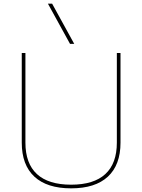

<svg xmlns="http://www.w3.org/2000/svg" viewBox="-20 -1020 778 1050"><path d="M369 10Q237 10 168 -54Q99 -118 99 -240V-730H119V-240Q119 -126 182 -68Q245 -10 369 -10Q493 -10 556 -68Q619 -126 619 -240V-730H639V-240Q639 -118 570 -54Q501 10 369 10ZM363 -780 242 -1000H265L386 -780Z"/></svg>

Font: M PLUS 1 Thin Thin
Style: Regular
Weight: 250
Version: Version 1.001